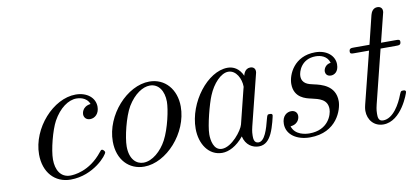

<svg xmlns="http://www.w3.org/2000/svg" viewBox="-62 -832 2285 1049"><g transform="rotate(-10 1080.5 -307.5)"><path d="M110 -154C110 -55 169 11 257 11C385 11 468 -89 468 -104C468 -109 460 -120 452 -120C448 -120 447 -119 439 -109C365 -15 276 -11 259 -11C205 -11 180 -56 180 -114C180 -167 207 -272 233 -320C269 -385 319 -420 364 -420C375 -420 420 -418 435 -377C385 -371 385 -330 385 -328C385 -312 396 -296 419 -296C446 -296 470 -318 470 -356C470 -405 427 -442 363 -442C239 -442 110 -300 110 -154Z M519 -154C519 -51 582 11 665 11C789 11 918 -131 918 -278C918 -373 859 -442 772 -442C648 -442 519 -300 519 -154ZM589 -114C589 -164 615 -275 647 -329C684 -390 732 -420 771 -420C820 -420 848 -376 848 -317C848 -274 826 -171 794 -111C765 -56 714 -11 665 -11C626 -11 589 -42 589 -114Z M977 -144C977 -59 1023 11 1098 11C1134 11 1178 -10 1218 -59C1229 -10 1266 11 1301 11C1338 11 1359 -14 1374 -45C1392 -83 1404 -141 1404 -143C1404 -153 1396 -153 1389 -153C1377 -153 1376 -152 1370 -130C1356 -74 1337 -11 1303 -11C1277 -11 1277 -38 1277 -52C1277 -59 1277 -75 1284 -103L1352 -375C1356 -389 1356 -391 1356 -396C1356 -417 1339 -422 1329 -422C1297 -422 1290 -388 1289 -383C1270 -426 1238 -442 1206 -442C1095 -442 977 -290 977 -144ZM1045 -100C1045 -150 1076 -267 1094 -309C1119 -370 1165 -420 1206 -420C1250 -420 1275 -368 1275 -326C1275 -324 1274 -319 1272 -313L1225 -124C1217 -92 1155 -11 1100 -11C1053 -11 1045 -70 1045 -100Z M1456 -86C1456 -25 1514 11 1585 11C1735 11 1773 -111 1773 -157C1773 -244 1695 -262 1654 -271C1626 -277 1590 -285 1590 -328C1590 -352 1611 -420 1691 -420C1718 -420 1755 -410 1766 -371C1734 -367 1726 -340 1726 -330C1726 -319 1732 -302 1756 -302C1773 -302 1799 -314 1799 -357C1799 -403 1758 -442 1692 -442C1575 -442 1534 -346 1534 -294C1534 -217 1599 -203 1627 -197C1671 -187 1716 -177 1716 -123C1716 -91 1689 -11 1586 -11C1564 -11 1506 -16 1490 -67C1541 -72 1541 -114 1541 -116C1541 -135 1528 -148 1507 -148C1484 -148 1456 -131 1456 -86Z M1879 -412C1879 -400 1888 -400 1904 -400H1984L1912 -113C1911 -109 1907 -93 1907 -79C1907 -29 1940 11 1992 11C2093 11 2144 -138 2144 -143C2144 -153 2136 -153 2129 -153C2117 -153 2117 -152 2109 -134C2091 -86 2051 -11 1994 -11C1967 -11 1967 -36 1967 -52C1967 -59 1967 -75 1974 -103L2048 -400H2133C2150 -400 2161 -400 2161 -419C2161 -431 2152 -431 2136 -431H2056L2093 -579C2097 -593 2097 -595 2097 -600C2097 -621 2080 -626 2070 -626C2045 -626 2035 -605 2031 -590L1992 -431H1907C1890 -431 1879 -431 1879 -412Z"/></g></svg>

Font: CMU Serif
Style: Italic
Weight: 500
Italic angle: -14.04°
Version: Version 0.7.0